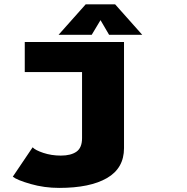

<svg xmlns="http://www.w3.org/2000/svg" viewBox="-20 -700 890 915"><path d="M658 -534H500L459 -604L417 -534H259L388.5 -679.5H528.5ZM571 -500V6Q571 101.5 490 148.5Q409 195.5 262 195.5Q191 195.5 125.8 176.8Q60.5 158 41 142L135.5 2Q147.5 15.5 186.2 28.5Q225 41.5 270 41.5Q318 41.5 344.5 22.8Q371 4 371 -41.5V-356.5H98V-500Z"/></svg>

Font: League Mono Wide ExtraBold
Style: Regular
Weight: 800
Width: 8
Designer: Tyler Finck
Foundry: The League of Moveable Type / Tyler Finck
Version: Version 2.210